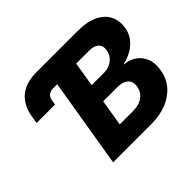

<svg xmlns="http://www.w3.org/2000/svg" viewBox="-159 -956 1184 1184"><g transform="rotate(-45 433.0 -364.0)"><path d="M56.6 -505.4 64.9 -557.6Q79.1 -639.2 131.8 -683.3Q184.6 -727.5 277.3 -727.5H338.9L314.9 -584.5H281.7Q255.9 -584.5 241.2 -573.2Q226.6 -562 222.7 -539.1L217.3 -505.4ZM218.3 0 338.9 -727.5H636.7Q717.8 -727.5 770 -702.6Q822.3 -677.7 844.2 -633.8Q866.2 -589.8 856.9 -532.2Q850.6 -493.2 827.6 -462.6Q804.7 -432.1 769.8 -411.9Q734.9 -391.6 693.4 -382.3V-379.4Q737.8 -376.5 771.5 -352.8Q805.2 -329.1 821 -288.8Q836.9 -248.5 827.6 -193.8Q818.4 -136.7 782.7 -93Q747.1 -49.3 687.7 -24.7Q628.4 0 547.4 0ZM412.6 -136.7H528.8Q581.5 -136.7 614.3 -160.9Q647 -185.1 653.8 -226.1Q657.7 -252 648.7 -270.8Q639.6 -289.6 618.2 -299.6Q596.7 -309.6 564.5 -309.6H441.4ZM461.4 -430.2H567.4Q595.7 -430.2 619.4 -440.7Q643.1 -451.2 658.9 -470.7Q674.8 -490.2 679.2 -517.1Q685.1 -551.8 664.3 -571.8Q643.6 -591.8 600.1 -591.8H487.8Z"/></g></svg>

Font: Inter 24pt ExtraBold
Style: Italic
Weight: 800
Italic angle: -9.3988°
Designer: Rasmus Andersson
Foundry: rsms
Version: Version 4.001;git-66647c0bb